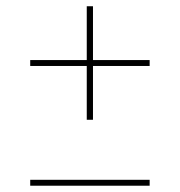

<svg xmlns="http://www.w3.org/2000/svg" viewBox="-20 -443 578 617"><path d="M77.1 134.8H460.9V153.8H77.1ZM77.1 -231V-250H258.8V-422.9H278.8V-250H460.9V-231H278.8V-58.1H258.8V-231Z"/></svg>

Font: Hjet
Style: Regular
Weight: 400
Designer: T. Christopher White
Version: Version 1.2